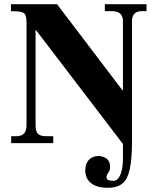

<svg xmlns="http://www.w3.org/2000/svg" viewBox="-20 -680 749 912"><path d="M492 212Q440 212 412.5 190Q385 168 385 129Q385 97 402.5 79Q420 61 447 61Q468 61 485.5 73Q503 85 503 112Q503 126 498.5 133.5Q494 141 490 147Q486 153 486 161Q486 172 495.5 175.5Q505 179 519 179Q530 179 540 169Q550 159 557 134.5Q564 110 564 68V4L151 -537H149V-85Q149 -57 159.5 -45Q170 -33 199 -33H233V0H33V-33H59Q106 -33 106 -85V-570Q106 -595 101.5 -607Q97 -619 81.5 -623Q66 -627 32 -627V-660H251L561 -252H564V-579Q564 -627 513 -627H478V-660H676V-627H653Q607 -627 607 -579V-11Q607 74 596.5 123Q586 172 561 192Q536 212 492 212Z"/></svg>

Font: Frank Ruhl Libre
Style: Bold
Weight: 700
Designer: Yanek Iontef
Foundry: Fontef
Version: Version 6.004